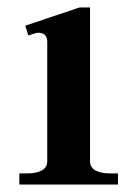

<svg xmlns="http://www.w3.org/2000/svg" viewBox="-20 -496 369 516"><path d="M32 -30H53Q78 -30 92.5 -38Q107 -46 107 -63V-383Q107 -408 83 -408Q78 -408 69.5 -405Q61 -402 56 -401L48 -427L194 -476H222V-63Q222 -46 236.5 -38Q251 -30 275 -30H297V0H32Z"/></svg>

Font: Taviraj Medium
Style: Regular
Weight: 500
Designer: Katatrad Team
Foundry: CadsonDemak
Version: Version 1.030